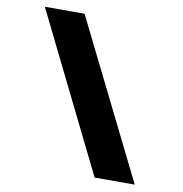

<svg xmlns="http://www.w3.org/2000/svg" viewBox="-88 -782 925 971"><g transform="rotate(10 375.0 -296.5)"><path d="M462 107 64 -700H268L668 107Z"/></g></svg>

Font: Lexend Mega ExtraBold
Style: Regular
Weight: 800
Designer: Bonnie Shaver-Troup, Thomas Jockin
Foundry: Lexend
Version: Version 1.007